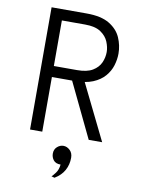

<svg xmlns="http://www.w3.org/2000/svg" viewBox="-100 -769 817 1083"><g transform="rotate(10 308.0 -228.0)"><path d="M106 0V-700H307Q390.5 -700 437.5 -671.5Q484.5 -643 503.8 -599Q523 -555 523 -508Q523 -474.5 512.5 -440Q502 -405.5 477.2 -376.8Q452.5 -348 410.5 -330.5Q368.5 -313 305 -313H176V0ZM442 0 285 -327 357 -330 519 0ZM176 -376H309Q365.5 -376 397.5 -395.2Q429.5 -414.5 442.8 -444Q456 -473.5 456 -505Q456 -532.5 443.5 -563.2Q431 -594 399.2 -615.5Q367.5 -637 309 -637H176ZM289 244 271 239Q278 233.5 292.5 214.2Q307 195 310 165Q281.5 165 268.8 148.5Q256 132 256 111Q256 87 272.2 72.5Q288.5 58 308 58Q328.5 58 345.2 74Q362 90 362 117Q362 156.5 344.2 189Q326.5 221.5 289 244Z"/></g></svg>

Font: Overpass Mono Light Light
Style: Regular
Weight: 300
Monospace: yes
Version: Version 4.000